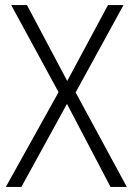

<svg xmlns="http://www.w3.org/2000/svg" viewBox="-20 -734 521 754"><path d="M478 0H414L243 -326L64 0H3L210 -372L24 -714H86L244 -416L404 -714H465L277 -371Z"/></svg>

Font: Noto Sans Lao UI SemCond Light
Style: Regular
Weight: 300
Width: 4
Designer: Monotype Design Team
Foundry: Monotype Imaging Inc.
Version: Version 2.000; ttfautohint (v1.8.4.7-5d5b)